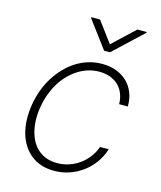

<svg xmlns="http://www.w3.org/2000/svg" viewBox="-115 -843 784 937"><g transform="rotate(15 277.0 -374.5)"><path d="M59.7 -271Q73.2 -353.3 113.3 -416.2Q132.5 -446.4 156.6 -471.6Q180.8 -496.8 209.5 -515.1Q238.3 -533.4 271.3 -543.5Q304.3 -553.6 340.9 -553.6Q379.3 -553.6 411.2 -541.9Q443.2 -530.2 466.3 -508.3Q489.3 -486.5 502 -455.3Q514.6 -424 514.2 -384.9H470.2Q469.8 -414.8 460 -438.6Q450.3 -462.4 432.9 -478.9Q415.5 -495.4 391.2 -504.3Q366.8 -513.1 337 -513.1Q281.2 -513.1 231.5 -482.2Q207 -467 185.9 -445.3Q164.8 -423.7 148.1 -396.7Q131.4 -369.7 119.9 -338.2Q108.3 -306.8 102.6 -271.7Q96.9 -236.9 97.8 -206Q98.7 -175.1 105.8 -147.4Q112.9 -119.7 125.7 -97.8Q138.5 -76 157 -60.5Q175.4 -45.1 199.2 -36.9Q223 -28.8 251.8 -28.8Q282.7 -28.8 311.3 -38.4Q339.8 -47.9 363.8 -65.2Q387.8 -82.4 406.1 -106.4Q424.4 -130.3 434.3 -159.1H478.3Q466.3 -121.1 443.5 -89.7Q420.8 -58.2 390.4 -35.9Q360.1 -13.5 323.7 -1.1Q287.3 11.4 247.5 11.4Q176.8 11.4 130.3 -25.6Q106.9 -44 90.6 -69.6Q74.2 -95.2 65.2 -126.4Q56.1 -157.7 54.7 -194.1Q53.3 -230.5 59.7 -271ZM230.1 -759.9H273.4L350.9 -655.5L462 -759.9H510.3L509.2 -756.4L361.5 -617.9H332L228.7 -756.4Z"/></g></svg>

Font: Inter P Extra Light
Style: Italic
Weight: 200
Italic angle: 9.39999°
Designer: Rasmus Andersson
Foundry: rsms
Version: Version 3.018;git-588b23468